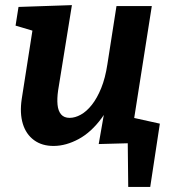

<svg xmlns="http://www.w3.org/2000/svg" viewBox="-20 -558 680 750"><path d="M190.3 12.1Q144.4 12.5 113 -10.5Q81.6 -33.5 69.1 -74.7Q56.6 -116 64.9 -171.5L110.1 -460.4L121.2 -434L40.8 -457.9L52.3 -530.9L260.9 -538L207 -204.7Q202.4 -172.8 204.8 -148.8Q207.1 -124.8 218.6 -111.2Q230.2 -97.6 252 -97.6Q273.1 -97.6 295.7 -110.1Q318.3 -122.6 338.8 -148.5Q359.2 -174.3 375.3 -213.7Q391.3 -253 399.5 -307L435 -534.3H573L500.8 -75.2L484.2 -99.9L572.8 -72.9L561.3 -0.6L365.6 4.7L395.8 -168.2L438.7 -242.1Q418.9 -154 377.8 -97.7Q336.6 -41.4 287.2 -14.8Q237.8 11.8 190.3 12.1ZM480.9 172.3 479 -3.4H436.2L416.6 -116.6L604.4 -75L566.8 172.3Z"/></svg>

Font: Bitter Thin
Style: Italic
Weight: 100
Italic angle: -9°
Designer: Sol Matas, and Bitter project Authors
Foundry: Sol Matas
Version: Version 2.002